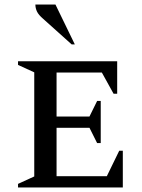

<svg xmlns="http://www.w3.org/2000/svg" viewBox="-20 -832 631 852"><path d="M60 0V-16L132 -49V-511L60 -544V-560H500V-416H484L432 -510H231V-315H377L411 -384H427V-197H411L377 -265H231V-50H454L509 -163H525V0ZM298 -635 172 -748Q151 -766 144 -781Q137 -796 137 -812H226L312 -635Z"/></svg>

Font: Spectral SC Medium
Style: Regular
Weight: 500
Designer: Jean-Baptiste Levee
Foundry: Production Type
Version: Version 2.001